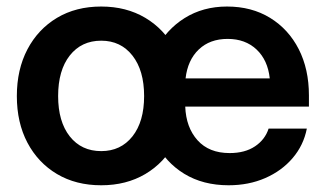

<svg xmlns="http://www.w3.org/2000/svg" viewBox="-20 -547 980 579"><path d="M285.2 11.7Q209 11.7 151.9 -22.2Q94.7 -56.2 62.7 -116.7Q30.8 -177.2 30.8 -257.3Q30.8 -337.4 62.7 -398.2Q94.7 -459 151.9 -493.2Q209 -527.3 285.2 -527.3Q360.8 -527.3 418.2 -493.2Q475.6 -459 507.6 -398.2Q539.6 -337.4 539.6 -257.3Q539.6 -177.2 507.6 -116.7Q475.6 -56.2 418.2 -22.2Q360.8 11.7 285.2 11.7ZM285.2 -91.3Q344.2 -91.3 379.4 -135.7Q414.6 -180.2 414.6 -257.3Q414.6 -334.5 379.4 -379.4Q344.2 -424.3 285.2 -424.3Q225.6 -424.3 190.4 -379.6Q155.3 -335 155.3 -257.3Q155.3 -180.2 190.4 -135.7Q225.6 -91.3 285.2 -91.3ZM669.4 11.7Q592.3 11.7 535.6 -22.9Q479 -57.6 448.5 -118.4Q418 -179.2 418 -257.3Q418 -335.9 449.5 -396.7Q481 -457.5 536.6 -492.4Q592.3 -527.3 664.6 -527.3Q738.8 -527.3 794.4 -493.2Q850.1 -459 880.9 -398.7Q911.6 -338.4 911.6 -259.3V-225.6H538.6Q541 -162.6 575.7 -124Q610.4 -85.4 672.4 -85.4Q718.8 -85.4 749 -105.7Q779.3 -126 790 -159.2H905.3Q895.5 -108.9 862.5 -70.3Q829.6 -31.7 779.8 -10Q730 11.7 669.4 11.7ZM539.6 -310.5H793.5Q787.6 -365.7 753.7 -397.7Q719.7 -429.7 666.5 -429.7Q612.8 -429.7 579.3 -397.7Q545.9 -365.7 539.6 -310.5Z"/></svg>

Font: Inter Display SemiBold
Style: Regular
Weight: 600
Designer: Rasmus Andersson
Foundry: rsms
Version: Version 4.001;git-9221beed3